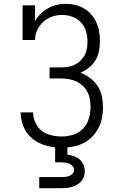

<svg xmlns="http://www.w3.org/2000/svg" viewBox="-20 -763 640 1003"><path d="M185 220V162H300Q311 162 321.5 161Q332 160 342 156Q352 152 359.5 143.5Q367 135 367 124Q367 114 359.5 105Q352 96 342 92Q332 88 321.5 86.5Q311 85 300 85H268V7Q232 3 198.5 -10Q165 -23 139.5 -47.5Q114 -72 101 -106Q88 -140 88 -175V-176H153Q153 -148 165 -122Q177 -96 198.5 -79.5Q220 -63 247.5 -56.5Q275 -50 303 -50Q333 -50 363 -59.5Q393 -69 414 -91Q435 -113 444 -143Q453 -173 453 -204Q453 -224 449.5 -244.5Q446 -265 436.5 -283Q427 -301 412 -315Q397 -329 379 -337.5Q361 -346 340.5 -349.5Q320 -353 300 -353H239V-411H300Q318 -411 336 -414Q354 -417 370.5 -425Q387 -433 400.5 -446Q414 -459 422.5 -475Q431 -491 434 -509Q437 -527 437 -545Q437 -573 429.5 -599.5Q422 -626 403 -646Q384 -666 358 -675.5Q332 -685 304 -685Q277 -685 251.5 -676Q226 -667 206 -649Q186 -631 174.5 -606Q163 -581 163 -554H98V-735H163V-653Q175 -674 192.5 -691Q210 -708 231.5 -720Q253 -732 276.5 -737.5Q300 -743 324 -743Q349 -743 373.5 -737Q398 -731 419.5 -718.5Q441 -706 457.5 -686.5Q474 -667 484 -644.5Q494 -622 498 -597Q502 -572 502 -548Q502 -522 497 -496Q492 -470 478.5 -448Q465 -426 444.5 -409.5Q424 -393 400 -383Q427 -373 450.5 -355.5Q474 -338 490 -313.5Q506 -289 512 -260.5Q518 -232 518 -203Q518 -177 513.5 -151Q509 -125 498 -101.5Q487 -78 470 -58Q453 -38 431 -24Q409 -10 383.5 -2.5Q358 5 332 7V45Q349 47 366 53Q383 59 396 70Q409 81 416 97.5Q423 114 423 131Q423 146 418.5 159.5Q414 173 404.5 184Q395 195 382.5 202Q370 209 356.5 213Q343 217 328.5 218.5Q314 220 300 220Z"/></svg>

Font: Iosevka Etoile Light
Style: Regular
Weight: 300
Designer: Belleve Invis
Foundry: Belleve Invis
Version: Version 25.0.1; ttfautohint (v1.8.4)